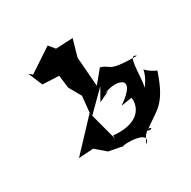

<svg xmlns="http://www.w3.org/2000/svg" viewBox="-188 -973 1234 1240"><g transform="rotate(-30 428.5 -353.0)"><path d="M125 -694 169 -589 291 -583 303 -488 354 -398 342 -278 136 -59 245 -66 320 -2 425 18C418 6 639 5 557 84C609 -55 676 28 607 10C721 -80 782 -71 857 -295C724 -359 832 -385 732 -240C750 -347 737 -490 791 -444C565 -445 622 -477 546 -499L469 -406L452 -625L488 -751L361 -745L324 -790L149 -674ZM624 -227C633 -192 623 -54 399 -75L401 -50L347 -253L487 -392L436 -302C475 -321 552 -354 487 -334C584 -382 739 -347 543 -214Z"/></g></svg>

Font: Asimov Silicon
Style: Regular
Weight: 400
Designer: Google
Version: Version 2.000980; 2014